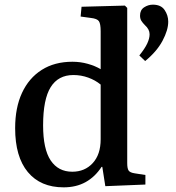

<svg xmlns="http://www.w3.org/2000/svg" viewBox="-20 -790 755 824"><path d="M253 14Q154 14 99.5 -51.5Q45 -117 45 -240Q45 -328 74.5 -391.5Q104 -455 159 -490Q214 -525 291 -525Q325 -525 357 -516Q389 -507 412 -493V-656Q412 -688 404.5 -699Q397 -710 370 -713L326 -719L330 -761L516 -766L526 -756V-90Q526 -67 532 -58Q538 -49 559 -46L604 -39V2L432 9L419 -74H416Q388 -31 347.5 -8.5Q307 14 253 14ZM290 -53Q344 -53 378 -90Q412 -127 412 -192V-427Q389 -446 358.5 -457Q328 -468 295 -468Q230 -468 197.5 -416Q165 -364 165 -252Q165 -150 197.5 -101.5Q230 -53 290 -53ZM603 -528 578 -552Q602 -582 612 -603.5Q622 -625 622 -643Q622 -664 602 -682Q592 -692 586.5 -701Q581 -710 581 -723Q581 -747 598.5 -758.5Q616 -770 636 -770Q671 -770 686.5 -747Q702 -724 702 -697Q702 -661 677.5 -615Q653 -569 603 -528Z"/></svg>

Font: Literata 36pt Medium
Style: Regular
Weight: 500
Designer: Latin by Veronika Burian and Jose Scaglione. Greek by Irene Vlachou. Cyrillic by Vera Evstafieva.
Foundry: TypeTogether
Version: Version 3.002